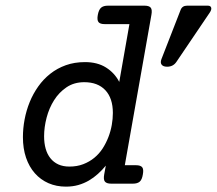

<svg xmlns="http://www.w3.org/2000/svg" viewBox="-20 -661 780 691"><path d="M217.3 10.7Q183.1 10.7 154.5 -1.7Q126 -14.2 105.5 -37.4Q85 -60.5 73.7 -93.5Q62.5 -126.5 62.5 -167.5Q62.5 -199.2 68.6 -231.4Q74.7 -263.7 86.9 -293.7Q99.1 -323.7 117.7 -349.9Q136.2 -376 160.9 -395.5Q185.5 -415 216.8 -426.3Q248 -437.5 286.1 -437.5Q330.6 -437.5 361.6 -418Q392.6 -398.4 409.2 -366.2L445.8 -574.2H356.9Q340.3 -574.2 334.5 -581.5Q328.6 -588.9 332 -607.4Q335.4 -626 343.8 -633.3Q352.1 -640.6 368.7 -640.6H500Q516.6 -640.6 522.5 -633.3Q528.3 -626 524.9 -607.4L429.2 -66.4H469.2Q485.8 -66.4 491.7 -59.1Q497.6 -51.8 494.1 -33.2Q491.2 -14.6 482.9 -7.3Q474.6 0 458 0H380.4Q363.8 0 357.7 -7.3Q351.6 -14.6 355 -33.2L360.8 -64.9Q347.7 -48.8 332.5 -35.2Q317.4 -21.5 299.8 -11.2Q282.2 -1 261.7 4.9Q241.2 10.7 217.3 10.7ZM230 -61.5Q257.3 -61.5 279.5 -70.1Q301.8 -78.6 319.3 -93Q336.9 -107.4 349.4 -126.7Q361.8 -146 370.1 -167.5Q378.4 -189 382.3 -211.2Q386.2 -233.4 386.2 -254.4Q386.2 -307.6 359.1 -336.4Q332 -365.2 283.2 -365.2Q246.6 -365.2 219.5 -346.9Q192.4 -328.6 174.6 -300.3Q156.7 -272 147.7 -237.5Q138.7 -203.1 138.7 -170.4Q138.7 -146 144.3 -126Q149.9 -106 161.4 -91.6Q172.9 -77.1 189.9 -69.3Q207 -61.5 230 -61.5ZM614.7 -438Q603 -420.9 581.5 -420.9Q567.4 -420.9 561.8 -428.2Q556.2 -435.5 561 -448.2L629.9 -625Q635.7 -640.6 653.3 -640.6H728Q737.8 -640.6 740 -633.5Q742.2 -626.5 734.9 -615.7Z"/></svg>

Font: Courier Prime
Style: Italic
Weight: 400
Monospace: yes
Designer: Alan Dague-Greene
Foundry: Quote-Unquote Apps
Version: Version 1.202